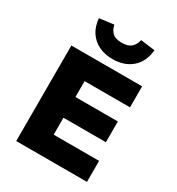

<svg xmlns="http://www.w3.org/2000/svg" viewBox="-221 -1093 1128 1227"><g transform="rotate(30 343.0 -479.0)"><path d="M88 0V-705H610V-550H275V-433H588V-280H275V-155H610V0ZM358 -761Q300 -761 255.5 -783Q211 -805 184.5 -845.5Q158 -886 153 -944L259 -958Q267 -921 289 -901Q311 -881 357 -881Q403 -881 426 -901Q449 -921 457 -958L563 -944Q555 -857 500 -809Q445 -761 358 -761Z"/></g></svg>

Font: Nunito Sans 6pt Black
Style: Regular
Weight: 900
Version: Version 3.101;gftools[0.9.27]